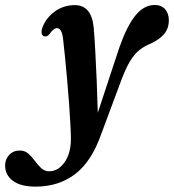

<svg xmlns="http://www.w3.org/2000/svg" viewBox="-134 -482 680 750"><path d="M332 -296Q361.5 -380 394.8 -421.2Q428 -462.5 470.5 -462.5Q496.5 -462.5 511 -446Q525.5 -429.5 525.5 -403Q525.5 -371 507.2 -349.2Q489 -327.5 455 -312Q430.5 -302 411.2 -287Q392 -272 375.2 -245Q358.5 -218 341 -172L261.5 41.5Q223.5 149.5 159.2 198.2Q95 247 5 247Q-53.5 247 -83.8 224.2Q-114 201.5 -114 164.5Q-114 140 -98 123Q-82 106 -56.5 106Q-37 106 -23.2 118.2Q-9.5 130.5 2.2 146.5Q14 162.5 27 174.8Q40 187 58 187Q93 187 117.8 152.5Q142.5 118 143 62Q143 41 141 4Q139 -33 135.8 -78.5Q132.5 -124 128.2 -170.8Q124 -217.5 120 -259Q116 -300.5 112.5 -328.5Q108 -372 88.5 -372Q75 -372 59.5 -349Q49.5 -336.5 37.5 -340.5Q31.5 -342.5 29 -350.8Q26.5 -359 31.5 -374Q45.5 -412 80 -437Q114.5 -462 158 -462Q223.5 -462 232 -374.5Q235 -342 238 -286Q241 -230 243.8 -165.5Q246.5 -101 248 -41.5Z"/></svg>

Font: Fraunces 72pt S050 SemiBold
Style: Italic
Weight: 600
Italic angle: -16°
Version: Version 1.000; ttfautohint (v1.8.3)